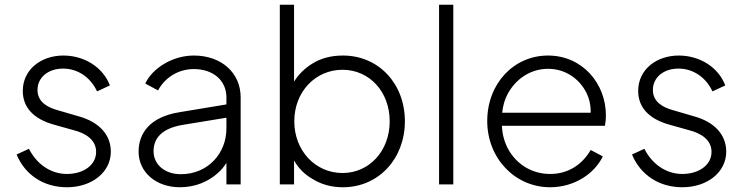

<svg xmlns="http://www.w3.org/2000/svg" viewBox="-20 -777 3141 809"><path d="M262 12C368 12 447 -52 447 -138C447 -209 398 -263 311 -287L222 -313C179 -325 138 -348 138 -398C138 -450 182 -488 246 -488C307 -488 361 -452 389 -392L443 -417C414 -494 335 -543 247 -543C153 -543 76 -484 76 -394C76 -327 118 -276 210 -251L292 -228C339 -216 385 -189 385 -137C385 -81 331 -44 262 -44C194 -44 135 -85 102 -150L50 -126C85 -41 163 12 262 12Z M738 12C803 12 858 -12 898 -48C913 -61 925 -76 934 -91V0H994V-367C994 -470 913 -543 797 -543C706 -543 622 -489 592 -425L646 -396C674 -449 730 -486 797 -486C878 -486 934 -438 934 -367V-337L735 -304C612 -284 564 -216 564 -138C564 -50 639 12 738 12ZM934 -281V-235C934 -132 857 -43 742 -43C675 -43 627 -83 627 -140C627 -193 660 -236 751 -251Z M1425 12C1575 12 1686 -108 1686 -266C1686 -425 1575 -543 1425 -543C1376 -543 1333 -532 1296 -509C1264 -489 1238 -464 1219 -433V-757H1159V0H1219V-101C1237 -69 1262 -43 1295 -24C1333 0 1376 12 1425 12ZM1423 -48C1309 -48 1220 -142 1220 -266C1220 -390 1309 -483 1423 -483C1537 -483 1622 -390 1622 -266C1622 -142 1537 -48 1423 -48Z M1890 0V-757H1830V0Z M2298 12C2399 12 2484 -44 2520 -118L2469 -145C2433 -84 2375 -44 2298 -44C2222 -44 2156 -84 2120 -151C2105 -180 2096 -212 2095 -247H2529C2532 -263 2533 -278 2533 -291C2533 -425 2434 -543 2289 -543C2145 -543 2033 -425 2033 -267C2033 -110 2150 12 2298 12ZM2096 -302C2099 -331 2106 -357 2119 -381C2154 -446 2217 -487 2289 -487C2361 -487 2420 -447 2451 -386C2463 -362 2469 -335 2469 -307C2469 -305 2469 -304 2469 -302Z M2855 12C2961 12 3040 -52 3040 -138C3040 -209 2991 -263 2904 -287L2815 -313C2772 -325 2731 -348 2731 -398C2731 -450 2775 -488 2839 -488C2900 -488 2954 -452 2982 -392L3036 -417C3007 -494 2928 -543 2840 -543C2746 -543 2669 -484 2669 -394C2669 -327 2711 -276 2803 -251L2885 -228C2932 -216 2978 -189 2978 -137C2978 -81 2924 -44 2855 -44C2787 -44 2728 -85 2695 -150L2643 -126C2678 -41 2756 12 2855 12Z"/></svg>

Font: Plus Jakarta Sans Light
Style: Regular
Weight: 300
Designer: Gumpita Rahayu
Foundry: Tokotype
Version: Version 2.071;gftools[0.9.30]